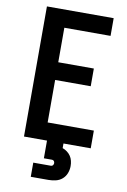

<svg xmlns="http://www.w3.org/2000/svg" viewBox="-102 -794 704 1068"><g transform="rotate(10 250.0 -260.5)"><path d="M74 0H451V-100H190V-340H391V-440H190V-635H451V-735H74ZM150 214H250Q271 214 291.5 209Q312 204 327.5 190.5Q343 177 350.5 157.5Q358 138 358 117Q358 102 354.5 87.5Q351 73 343 61Q335 49 323 40Q311 31 297 26V0H204V100H250Q257 100 261 105Q265 110 265 117Q265 123 261 128.5Q257 134 250 134H150Z"/></g></svg>

Font: Iosevka SS09
Style: Bold
Weight: 700
Monospace: yes
Designer: Belleve Invis
Foundry: Belleve Invis
Version: Version 5.2.1; ttfautohint (v1.8.3)